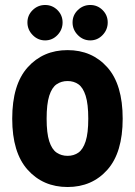

<svg xmlns="http://www.w3.org/2000/svg" viewBox="-20 -738 541 770"><path d="M29 -262Q29 -399 91 -468Q153 -537 251 -537Q349 -537 410.5 -468Q472 -399 472 -262Q472 -126 410.5 -57Q349 12 251 12Q153 12 91 -57Q29 -126 29 -262ZM167 -262Q167 -204 177.5 -171.5Q188 -139 207 -126Q226 -113 251 -113Q276 -113 294.5 -126Q313 -139 323.5 -171.5Q334 -204 334 -262Q334 -321 323.5 -354Q313 -387 294.5 -400Q276 -413 251 -413Q226 -413 207 -400Q188 -387 177.5 -354Q167 -321 167 -262ZM90 -648Q90 -677 111 -697.5Q132 -718 161 -718Q190 -718 210.5 -697.5Q231 -677 231 -648Q231 -619 210.5 -597.5Q190 -576 161 -576Q132 -576 111 -597.5Q90 -619 90 -648ZM271 -648Q271 -677 292 -697.5Q313 -718 342 -718Q371 -718 391.5 -697.5Q412 -677 412 -648Q412 -619 391.5 -597.5Q371 -576 342 -576Q313 -576 292 -597.5Q271 -619 271 -648Z"/></svg>

Font: Radio Canada Condensed
Style: Bold
Weight: 700
Width: 3
Designer: Charles Daoud, Etienne Aubert Bonn, Alexandre Saumier Demers, Jacques Le Bailly
Foundry: Radio-Canada
Version: Version 2.104; ttfautohint (v1.8.4.7-5d5b);gftools[0.9.28.de